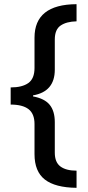

<svg xmlns="http://www.w3.org/2000/svg" viewBox="-20 -737 420 918"><path d="M346 161Q244 160 194.5 121.5Q145 83 145 0V-144Q145 -193 116.5 -215Q88 -237 31 -237V-319Q86 -319 115.5 -340Q145 -361 145 -412V-557Q145 -716 346 -717V-635Q298 -634 270 -615Q242 -596 242 -548V-404Q242 -299 138 -281V-276Q193 -266 217.5 -236Q242 -206 242 -153V-7Q242 39 269 59Q296 79 346 79Z"/></svg>

Font: Noto Sans Georgian SemiCondensed Medium
Style: Regular
Weight: 500
Width: 4
Designer: Monotype Design Team, Akaki Razmadze
Foundry: Google LLC
Version: Version 2.005; ttfautohint (v1.8.4.7-5d5b)